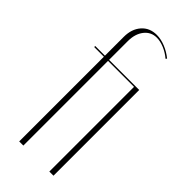

<svg xmlns="http://www.w3.org/2000/svg" viewBox="-230 -745 784 784"><g transform="rotate(45 162.0 -352.5)"><path d="M71 -495V-604Q71 -649 95.5 -677Q120 -705 161 -705Q185 -705 211 -694.5Q237 -684 259 -666L255 -661Q235 -678 212 -687.5Q189 -697 169 -697Q136 -697 115.5 -671Q95 -645 95 -603V-495H269V0H245V-489H95V0H71V-489H15V-495Z"/></g></svg>

Font: Moniqa Thin Display
Style: Regular
Weight: 100
Designer: Rajesh Rajput
Foundry: Rajesh Rajput
Version: Version 1.000